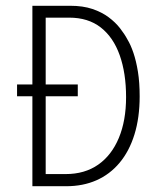

<svg xmlns="http://www.w3.org/2000/svg" viewBox="-20 -643 540 664"><path d="M92 1V-310H39V-351H92V-623H223Q267 -623 299.5 -612Q332 -601 355.5 -583.5Q379 -566 395 -545.5Q411 -525 421 -506Q432 -488 441.5 -460Q451 -432 457 -395Q463 -358 463 -310Q463 -236 445 -178Q427 -120 393.5 -80Q360 -40 313.5 -19.5Q267 1 209 1ZM138 -41H207Q273 -41 319.5 -73.5Q366 -106 391 -166Q416 -226 416 -307Q416 -390 394 -452Q372 -514 328.5 -548Q285 -582 219 -582H138V-351H249V-310H138Z"/></svg>

Font: Inconsolata Light
Style: Regular
Weight: 300
Designer: Raph Levien, Cyreal, Brenton Simpson
Foundry: Raph Levien, Cyreal, Google
Version: Version 3.001